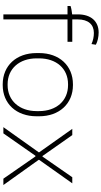

<svg xmlns="http://www.w3.org/2000/svg" viewBox="322 -1082 764 1449"><g transform="rotate(90 704.5 -357.0)"><path d="M88 0H126V-484H295V-520H126V-561C126 -640 164 -683 228 -683C257 -683 285 -677 312 -665L317 -698C294 -711 257 -719 225 -719C140 -719 88 -661 88 -562V-519C67 -517 43 -513 25 -507V-484H88Z M616 5H622C762 5 857 -98 857 -250V-270C857 -422 762 -525 622 -525H616C475 -525 380 -422 380 -270V-250C380 -98 475 5 616 5ZM615 -32C498 -32 420 -121 420 -251V-269C420 -400 497 -488 615 -488H622C740 -488 818 -400 818 -269V-251C818 -121 739 -32 622 -32Z M939 0H986L1155 -242H1160L1328 0H1376L1186 -266V-270L1363 -520H1317L1161 -295H1157L999 -520H952L1129 -270V-267Z"/></g></svg>

Font: Fixel Text ExtraLight
Style: Regular
Weight: 200
Width: 4
Designer: AlfaBravo + MacPaw
Foundry: Kyrylo Tkachov, Marchela Mozhyna, Serhii Makarenko, Maria Weinstein, Zakhar Kryvoshyya
Version: Version 1.211